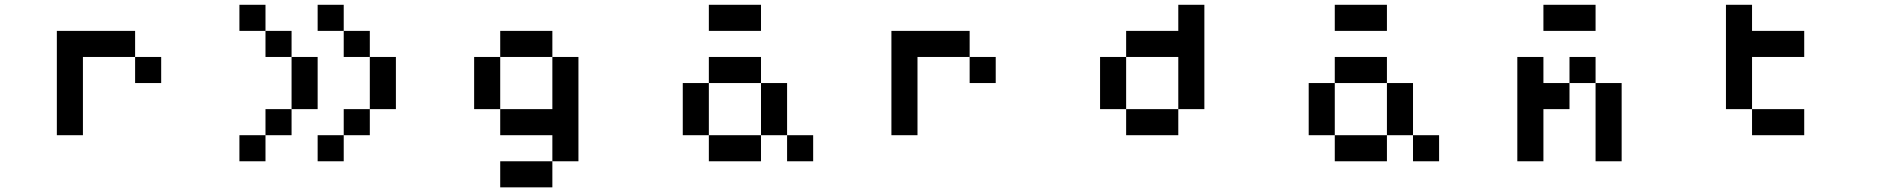

<svg xmlns="http://www.w3.org/2000/svg" viewBox="-20 -576 8040 818"><path d="M555.6 -333.3V-222.2H666.7V-333.3ZM555.6 -333.3V-444.4H222.2V0H333.3V-333.3Z M1222.2 -333.3V-111.1H1333.3V-333.3ZM1222.2 -333.3V-444.4H1111.1V-555.6H1000V-444.4H1111.1V-333.3ZM1333.3 -444.4H1444.4V-333.3H1555.6V-111.1H1666.7V-333.3H1555.6V-444.4H1444.4V-555.6H1333.3ZM1111.1 111.1V0H1000V111.1ZM1111.1 0H1222.2V-111.1H1111.1ZM1333.3 111.1H1444.4V0H1333.3ZM1444.4 0H1555.6V-111.1H1444.4Z M2000 -111.1H2111.1V0H2333.3V111.1H2444.4V-333.3H2333.3V-444.4H2111.1V-333.3H2333.3V-111.1H2111.1V-333.3H2000ZM2111.1 222.2H2333.3V111.1H2111.1Z M3000 -333.3V-222.2H3222.2V0H3333.3V111.1H3444.4V0H3333.3V-222.2H3222.2V-333.3ZM3222.2 0H3000V-222.2H2888.9V0H3000V111.1H3222.2ZM3000 -444.4H3222.2V-555.6H3000Z M4111.1 -333.3V-222.2H4222.2V-333.3ZM4111.1 -333.3V-444.4H3777.8V0H3888.9V-333.3Z M4666.7 -111.1H4777.8V0H5000V-111.1H4777.8V-333.3H4666.7ZM4777.8 -333.3H5000V-111.1H5111.1V-555.6H5000V-444.4H4777.8Z M5666.7 -333.3V-222.2H5888.9V0H6000V111.1H6111.1V0H6000V-222.2H5888.9V-333.3ZM5888.9 0H5666.7V-222.2H5555.6V0H5666.7V111.1H5888.9ZM5666.7 -444.4H5888.9V-555.6H5666.7Z M6555.6 -333.3H6444.4V111.1H6555.6V-111.1H6666.7V-222.2H6777.8V111.1H6888.9V-222.2H6777.8V-333.3H6666.7V-222.2H6555.6ZM6555.6 -444.4H6777.8V-555.6H6555.6Z M7666.7 -444.4H7444.4V-555.6H7333.3V-111.1H7444.4V0H7666.7V-111.1H7444.4V-333.3H7666.7Z"/></svg>

Font: linjaSipiki
Style: Regular
Weight: 500
Foundry: Made with Bits'n'Picas by Kreative Software
Version: Version 1.3